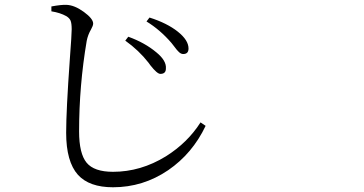

<svg xmlns="http://www.w3.org/2000/svg" viewBox="-20 -750 1540 812"><path d="M458 42Q357.4 42 309.6 -10.7Q259.8 -66.4 259.8 -188.5Q259.8 -282.2 275.4 -501Q283.2 -604.5 283.2 -626Q283.2 -651.4 278.3 -663.1Q273.4 -673.8 260.7 -681.6Q234.4 -696.3 197.3 -702.1V-722.7Q239.3 -730.5 260.7 -729.5Q294.9 -728.5 334.5 -699.7Q374 -670.9 374 -650.4Q374 -641.6 365.2 -626Q351.6 -602.5 346.7 -577.1Q314.5 -387.7 314.5 -194.3Q314.5 -100.6 346.2 -62Q377.9 -23.4 458 -23.4Q575.2 -23.4 681.6 -88.9Q773.4 -146.5 828.1 -232.4L849.6 -217.8Q793.9 -100.6 691.4 -30.3Q585 42 458 42ZM658.2 -437.5Q644.5 -437.5 616.2 -473.6Q611.3 -480.5 608.4 -484.4Q567.4 -537.1 509.8 -578.1L522.5 -594.7Q592.8 -569.3 641.6 -528.3Q684.6 -493.2 681.6 -460Q681.6 -437.5 658.2 -437.5ZM754.9 -521.5Q745.1 -521.5 736.3 -530.3Q729.5 -536.1 715.8 -554.7Q709 -563.5 705.1 -568.4Q657.2 -624 599.6 -659.2L612.3 -675.8Q686.5 -652.3 731.9 -616.2Q777.3 -580.1 777.3 -544.9Q777.3 -521.5 754.9 -521.5Z"/></svg>

Font: Bpmf Zihi Box R
Style: R
Weight: 400
Foundry: But Ko
Version: Version 1.320